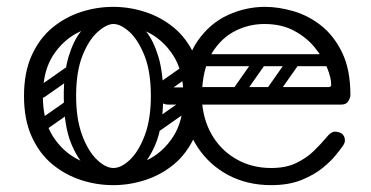

<svg xmlns="http://www.w3.org/2000/svg" viewBox="-20 -530 1082 560"><path d="M310 10Q262 10 216 -5Q170 -20 132.5 -51Q95 -82 72.5 -131.5Q50 -181 50 -250Q50 -319 72.5 -368.5Q95 -418 132.5 -449Q170 -480 216 -495Q262 -510 310 -510Q358 -510 404 -495Q450 -480 487.5 -449Q525 -418 547.5 -368.5Q570 -319 570 -250Q570 -181 547.5 -131.5Q525 -82 487.5 -51Q450 -20 404 -5Q358 10 310 10ZM310 -40Q360 -40 407 -62Q454 -84 484.5 -130.5Q515 -177 515 -250Q515 -323 484.5 -369.5Q454 -416 407 -438Q360 -460 310 -460Q261 -460 213.5 -438Q166 -416 135.5 -369.5Q105 -323 105 -250Q105 -177 135.5 -130.5Q166 -84 213.5 -62Q261 -40 310 -40ZM311 -4Q280 -4 246 -29Q212 -54 189 -108Q166 -162 166 -250Q166 -318 180 -364.5Q194 -411 216 -438.5Q238 -466 263.5 -478Q289 -490 311 -490V-460Q291 -460 265 -437Q239 -414 220.5 -367.5Q202 -321 202 -250Q202 -183 219.5 -136Q237 -89 262.5 -64.5Q288 -40 311 -40ZM311 -4V-40Q334 -40 359.5 -64.5Q385 -89 402.5 -136Q420 -183 420 -250Q420 -321 401.5 -367.5Q383 -414 357.5 -437Q332 -460 311 -460V-490Q334 -490 359 -478Q384 -466 406 -438.5Q428 -411 442 -364.5Q456 -318 456 -250Q456 -162 433 -108Q410 -54 376.5 -29Q343 -4 311 -4ZM113 -249Q98 -238 89 -252Q85 -257 84.5 -264Q84 -271 92 -277L169 -331Q184 -341 194 -327Q198 -321 197.5 -314.5Q197 -308 190 -303ZM115 -152Q100 -141 91 -155Q87 -160 86.5 -167Q86 -174 94 -180L171 -234Q186 -244 196 -230Q200 -224 199.5 -217.5Q199 -211 192 -206ZM449 -249Q434 -238 425 -252Q421 -257 420.5 -264Q420 -271 428 -277L505 -331Q520 -341 530 -327Q534 -321 533.5 -314.5Q533 -308 526 -303ZM451 -152Q436 -141 427 -155Q423 -160 422.5 -167Q422 -174 430 -180L507 -234Q522 -244 532 -230Q536 -224 535.5 -217.5Q535 -211 528 -206ZM771 10Q701 10 645.5 -19.5Q590 -49 555.5 -102Q521 -155 515 -225H471Q445 -225 445 -250Q445 -275 471 -275H515Q520 -358 556 -410Q592 -462 644.5 -486Q697 -510 753 -510Q792 -510 835.5 -497.5Q879 -485 916.5 -455.5Q954 -426 978 -376.5Q1002 -327 1002 -253Q1002 -245 996 -235Q990 -225 976 -225H570Q576 -170 603 -128.5Q630 -87 673.5 -63.5Q717 -40 771 -40Q814 -40 844 -54.5Q874 -69 895 -89.5Q916 -110 932 -129Q938 -137 944.5 -141.5Q951 -146 958 -146Q962 -146 967.5 -144.5Q973 -143 976 -141Q986 -134 986 -120Q986 -114 981 -106Q976 -98 958 -76Q946 -61 922 -41Q898 -21 860.5 -5.5Q823 10 771 10ZM570 -276H938Q946 -276 946 -283Q946 -303 934 -332.5Q922 -362 898 -391.5Q874 -421 837.5 -440.5Q801 -460 751 -460Q707 -460 667.5 -440.5Q628 -421 601.5 -380.5Q575 -340 570 -276ZM856 -372H959V-337H856ZM750 -366Q763 -356 754 -343L688 -249Q679 -235 663 -246Q650 -256 659 -269L725 -363Q729 -368 736 -369.5Q743 -371 750 -366ZM848 -366Q861 -356 852 -343L786 -249Q777 -235 761 -246Q748 -256 757 -269L823 -363Q827 -368 834 -369.5Q841 -371 848 -366ZM552 -259Q552 -276 569 -276H901Q918 -276 918 -259Q918 -241 902 -241H570Q552 -241 552 -259ZM552 -355Q552 -372 569 -372H901Q918 -372 918 -355Q918 -337 902 -337H570Q552 -337 552 -355Z"/></svg>

Font: Agu Display
Style: Regular
Weight: 400
Designer: Oluwaseun Badejo
Version: Version 1.103